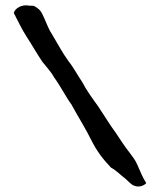

<svg xmlns="http://www.w3.org/2000/svg" viewBox="-20 -679 594 709"><path d="M31 -631C46 -602 61 -570 78 -544C97 -515 116 -481 137 -450L152 -432C162 -419 170 -411 180 -393C203 -362 223 -321 246 -290V-289C269 -247 297 -203 319 -158C337 -122 361 -90 390 -60C409 -50 426 -32 442 -20C454 -10 464 3 476 7C494 14 513 6 520 -3C505 -26 499 -45 486 -73C479 -89 469 -101 458 -116C442 -136 423 -165 408 -188C387 -216 366 -251 342 -287C321 -316 299 -346 283 -377C267 -400 251 -431 233 -453C209 -486 193 -518 170 -556C160 -570 150 -598 142 -615C131 -641 125 -645 106 -657C102 -658 98 -658 89 -658H88C62 -664 35 -649 31 -631ZM137 -450ZM170 -556ZM408 -188ZM458 -116Z"/></svg>

Font: Vapor
Style: Lit
Weight: 300
Foundry: Cannot Into Space Fonts
Version: Version 0.179